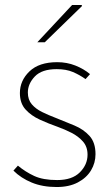

<svg xmlns="http://www.w3.org/2000/svg" viewBox="-20 -740 440 772"><path d="M208 12Q151 12 107.5 -6Q64 -24 34 -54L52 -74Q82 -49 117.5 -32.5Q153 -16 210 -16Q270 -16 301 -47Q332 -78 332 -118Q332 -150 313.5 -171Q295 -192 267.5 -206Q240 -220 212 -230Q175 -243 140 -259Q105 -275 82.5 -300Q60 -325 60 -366Q60 -416 98.5 -453Q137 -490 210 -490Q249 -490 283 -476.5Q317 -463 342 -442L324 -422Q300 -439 273 -450.5Q246 -462 208 -462Q148 -462 120 -432.5Q92 -403 92 -368Q92 -339 108 -320.5Q124 -302 149.5 -289.5Q175 -277 204 -266Q242 -251 279 -235.5Q316 -220 340 -193.5Q364 -167 364 -120Q364 -85 346 -55Q328 -25 293 -6.5Q258 12 208 12ZM130 -570 270 -720H308L310 -716L160 -570Z"/></svg>

Font: Source Sans 3 ExtraLight ExtraLight
Style: Regular
Weight: 250
Version: Version 3.052;hotconv 1.1.0;makeotfexe 2.6.0